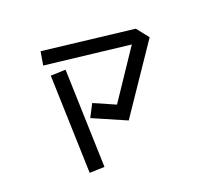

<svg xmlns="http://www.w3.org/2000/svg" viewBox="-124 -902 1247 1097"><g transform="rotate(-20 500.0 -353.5)"><path d="M395 -349 525 -292 722 -586 205 -646 219 -728 774 -663 832 -590 557 -184 355 -272ZM226 -577 317 -580 336 18 245 21Z"/></g></svg>

Font: Stick
Style: Regular
Weight: 400
Designer: Fontworks Inc.
Foundry: Fontworks Inc.
Version: Version 1.100